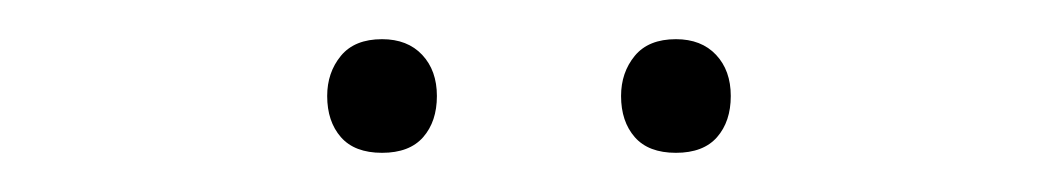

<svg xmlns="http://www.w3.org/2000/svg" viewBox="-20 -741 540 98"><path d="M325 -663Q311 -663 304 -671Q297 -679 297 -692Q297 -704 304 -712.5Q311 -721 325 -721Q338 -721 345.5 -713Q353 -705 353 -692Q353 -679 346 -671Q339 -663 325 -663ZM175 -663Q161 -663 154 -671Q147 -679 147 -692Q147 -704 154 -712.5Q161 -721 175 -721Q188 -721 195.5 -713Q203 -705 203 -692Q203 -679 196 -671Q189 -663 175 -663Z"/></svg>

Font: Lexend Giga Thin
Style: Regular
Weight: 250
Version: Version 1.007